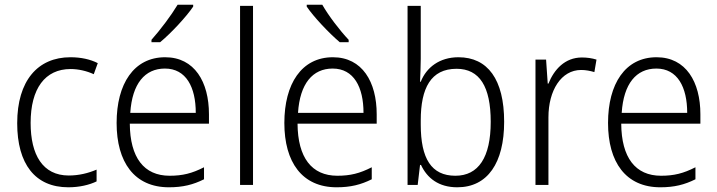

<svg xmlns="http://www.w3.org/2000/svg" viewBox="-20 -785 3044 815"><path d="M270 10C317 10 359 0 390 -15V-65C355 -50 315 -40 272 -40C161 -40 110 -128 110 -263C110 -409 171 -492 280 -492C312 -492 348 -484 378 -470L395 -517C364 -533 324 -542 279 -542C140 -542 53 -442 53 -262C53 -89 129 10 270 10Z M800 -757V-765H734C707 -720 662 -660 623 -616V-606H660C707 -645 771 -714 800 -757ZM681 -542C548 -542 475 -429 475 -263C475 -97 550 10 697 10C756 10 800 -1 846 -24V-75C795 -49 755 -39 700 -39C591 -39 532 -116 531 -260H867V-300C867 -437 806 -542 681 -542ZM680 -494C770 -494 811 -415 811 -306H533C541 -430 595 -494 680 -494Z M1054 0V-760H999V0Z M1348 -765H1282V-757C1311 -714 1376 -645 1422 -606H1460V-616C1423 -655 1374 -719 1348 -765ZM1393 -542C1260 -542 1187 -429 1187 -263C1187 -97 1262 10 1409 10C1468 10 1512 -1 1558 -24V-75C1507 -49 1467 -39 1412 -39C1303 -39 1244 -116 1243 -260H1579V-300C1579 -437 1518 -542 1393 -542ZM1392 -494C1482 -494 1523 -415 1523 -306H1245C1253 -430 1307 -494 1392 -494Z M1766 -536V-760H1710V0H1753L1763 -85H1767C1793 -29 1842 10 1921 10C2050 10 2120 -94 2120 -268C2120 -448 2050 -542 1926 -542C1846 -542 1790 -499 1766 -438H1763C1764 -464 1766 -504 1766 -536ZM1918 -493C2016 -493 2063 -417 2063 -268C2063 -117 2011 -39 1913 -39C1811 -39 1766 -112 1766 -256V-274C1766 -411 1809 -493 1918 -493Z M2450 -541C2378 -541 2332 -490 2308 -430H2305L2298 -532H2253V0H2308V-287C2308 -401 2362 -488 2447 -488C2467 -488 2486 -484 2503 -479L2512 -532C2493 -538 2472 -541 2450 -541Z M2767 -542C2634 -542 2561 -429 2561 -263C2561 -97 2636 10 2783 10C2842 10 2886 -1 2932 -24V-75C2881 -49 2841 -39 2786 -39C2677 -39 2618 -116 2617 -260H2953V-300C2953 -437 2892 -542 2767 -542ZM2766 -494C2856 -494 2897 -415 2897 -306H2619C2627 -430 2681 -494 2766 -494Z"/></svg>

Font: Noto Sans Khmer SemiCondensed Light
Style: Regular
Weight: 300
Width: 4
Designer: Danh Hong and the Monotype Design Team
Foundry: Monotype Imaging Inc.
Version: Version 2.004